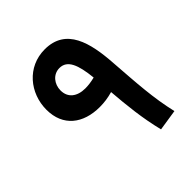

<svg xmlns="http://www.w3.org/2000/svg" viewBox="-186 -811 943 943"><g transform="rotate(-45 286.0 -339.0)"><path d="M396 2 506 -15C478 -134 472 -243 461 -393C451 -545 418 -680 270 -680C148 -680 66 -579 66 -464C66 -349 146 -288 261 -288C291 -288 321 -292 352 -301C360 -202 370 -102 396 2ZM182 -482C182 -526 212 -564 256 -564C311 -564 332 -509 342 -412C318 -406 296 -403 276 -403C218 -403 182 -432 182 -482Z"/></g></svg>

Font: Noto Sans Arabic SemBd
Style: Regular
Weight: 600
Designer: Monotype Design Team, Nadine Chahine, Nizar Qandah and Khaled Hosny
Foundry: Monotype Imaging Inc.
Version: Version 2.012